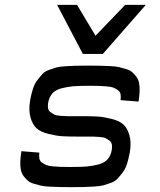

<svg xmlns="http://www.w3.org/2000/svg" viewBox="-20 -770 658 790"><path d="M321 -548 215 -750H297L373 -623L495 -750H580L403 -548ZM271 0Q242 0 225.5 -0.5Q209 -1 185.5 -2Q162 -3 149 -6Q136 -9 119.5 -14Q103 -19 94.5 -26.5Q86 -34 77.5 -45Q69 -56 66 -70.5Q63 -85 63.5 -104.5Q64 -124 68 -148L142 -142Q140 -128 142 -117.5Q144 -107 153.5 -100.5Q163 -94 171.5 -90.5Q180 -87 198.5 -85.5Q217 -84 228.5 -83.5Q240 -83 265 -83Q271 -83 275 -83Q314 -83 337.5 -85Q361 -87 385.5 -93.5Q410 -100 423 -115Q436 -130 440 -154Q442 -167 440 -176.5Q438 -186 429.5 -192Q421 -198 414.5 -201.5Q408 -205 390 -206.5Q372 -208 362 -208Q352 -208 328 -208Q318 -208 313 -208H300Q260 -208 236 -209.5Q212 -211 179.5 -219Q147 -227 130.5 -242Q114 -257 105.5 -286.5Q97 -316 104 -358Q109 -384 115.5 -404.5Q122 -425 133.5 -440Q145 -455 154.5 -465.5Q164 -476 182 -482.5Q200 -489 212.5 -492.5Q225 -496 250.5 -497.5Q276 -499 291.5 -499.5Q307 -500 339 -500Q344 -500 347 -500Q376 -500 392.5 -499.5Q409 -499 432.5 -498Q456 -497 469 -494Q482 -491 498.5 -486Q515 -481 523.5 -473.5Q532 -466 540.5 -455Q549 -444 552 -429.5Q555 -415 554.5 -395.5Q554 -376 550 -352L476 -358Q478 -372 476 -382.5Q474 -393 464.5 -399.5Q455 -406 446.5 -409.5Q438 -413 419.5 -414.5Q401 -416 389.5 -416.5Q378 -417 353 -417Q347 -417 343 -417Q304 -417 280.5 -415Q257 -413 232.5 -406.5Q208 -400 195 -385Q182 -370 178 -346Q176 -333 178 -323.5Q180 -314 188.5 -308Q197 -302 203.5 -298.5Q210 -295 228 -293.5Q246 -292 256 -292Q266 -292 290 -292Q300 -292 305 -292H318Q358 -292 382 -290.5Q406 -289 438.5 -281Q471 -273 487.5 -258Q504 -243 512.5 -213.5Q521 -184 514 -142Q509 -116 502.5 -95.5Q496 -75 484.5 -60Q473 -45 463.5 -34.5Q454 -24 436 -17.5Q418 -11 405.5 -7.5Q393 -4 367.5 -2.5Q342 -1 326.5 -0.5Q311 0 279 0Q274 0 271 0Z"/></svg>

Font: Hermit LightItalic
Style: Regular
Weight: 300
Italic angle: -10°
Designer: Pablo Caro
Version: Version 2.000;PS 002.000;hotconv 1.0.88;makeotf.lib2.5.64775